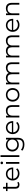

<svg xmlns="http://www.w3.org/2000/svg" viewBox="3271 -4053 981 7563"><g transform="rotate(-90 3761.5 -271.5)"><path d="M265 5C306 5 348 -7 376 -32L351 -83C330 -65 304 -56 273 -56C214 -56 182 -91 182 -152V-466H342V-526H182V-641H111V-526H17V-466H111V-148C111 -52 166 5 265 5Z M709 5C793 5 865 -25 912 -81L872 -127C832 -80 776 -58 711 -58C630 -58 564 -94 529 -155C514 -180 506 -209 503 -241H944C944 -249 945 -258 945 -263C945 -422 838 -530 690 -530C543 -530 433 -419 433 -263C433 -107 546 5 709 5ZM503 -294C506 -323 513 -350 526 -374C558 -434 618 -469 690 -469C763 -469 821 -434 854 -374C867 -350 875 -323 877 -294Z M1126 -641C1157 -641 1178 -665 1178 -693C1178 -721 1155 -742 1126 -742C1097 -742 1074 -720 1074 -692C1074 -664 1097 -641 1126 -641ZM1161 0V-526H1090V0Z M1430 0V-742H1359V0Z M1852 199C2025 199 2115 117 2115 -64V-526H2047V-426C2026 -459 1998 -484 1965 -501C1928 -520 1886 -530 1839 -530C1689 -530 1575 -427 1575 -276C1575 -126 1689 -20 1839 -20C1886 -20 1928 -30 1965 -50C1997 -67 2023 -91 2044 -121V-56C2044 76 1983 136 1850 136C1769 136 1692 109 1643 64L1607 118C1662 170 1756 199 1852 199ZM1846 -83C1731 -83 1647 -162 1647 -276C1647 -389 1731 -468 1846 -468C1961 -468 2046 -389 2046 -276C2046 -162 1961 -83 1846 -83Z M2536 5C2620 5 2692 -25 2739 -81L2699 -127C2659 -80 2603 -58 2538 -58C2457 -58 2391 -94 2356 -155C2341 -180 2333 -209 2330 -241H2771C2771 -249 2772 -258 2772 -263C2772 -422 2665 -530 2517 -530C2370 -530 2260 -419 2260 -263C2260 -107 2373 5 2536 5ZM2330 -294C2333 -323 2340 -350 2353 -374C2385 -434 2445 -469 2517 -469C2590 -469 2648 -434 2681 -374C2694 -350 2702 -323 2704 -294Z M3185 -530C3134 -530 3091 -519 3054 -498C3025 -481 3002 -458 2985 -429V-526H2917V0H2988V-276C2988 -396 3060 -466 3172 -466C3272 -466 3330 -409 3330 -298V0H3401V-305C3401 -457 3312 -530 3185 -530Z M3808 5C3962 5 4075 -107 4075 -263C4075 -420 3962 -530 3808 -530C3654 -530 3540 -420 3540 -263C3540 -107 3654 5 3808 5ZM3808 -58C3697 -58 3612 -140 3612 -263C3612 -387 3697 -468 3808 -468C3920 -468 4003 -387 4003 -263C4003 -140 3920 -58 3808 -58Z M4876 -530C4821 -530 4774 -517 4735 -491C4706 -471 4684 -447 4669 -419C4656 -450 4637 -474 4612 -492C4576 -517 4532 -530 4481 -530C4432 -530 4390 -519 4355 -498C4326 -481 4304 -458 4288 -430V-526H4220V0H4291V-276C4291 -396 4360 -466 4467 -466C4563 -466 4619 -409 4619 -298V0H4690V-276C4690 -396 4758 -466 4866 -466C4962 -466 5017 -409 5017 -298V0H5088V-305C5088 -457 5003 -530 4876 -530Z M5937 -530C5882 -530 5835 -517 5796 -491C5767 -471 5745 -447 5730 -419C5717 -450 5698 -474 5673 -492C5637 -517 5593 -530 5542 -530C5493 -530 5451 -519 5416 -498C5387 -481 5365 -458 5349 -430V-526H5281V0H5352V-276C5352 -396 5421 -466 5528 -466C5624 -466 5680 -409 5680 -298V0H5751V-276C5751 -396 5819 -466 5927 -466C6023 -466 6078 -409 6078 -298V0H6149V-305C6149 -457 6064 -530 5937 -530Z M6565 5C6649 5 6721 -25 6768 -81L6728 -127C6688 -80 6632 -58 6567 -58C6486 -58 6420 -94 6385 -155C6370 -180 6362 -209 6359 -241H6800C6800 -249 6801 -258 6801 -263C6801 -422 6694 -530 6546 -530C6399 -530 6289 -419 6289 -263C6289 -107 6402 5 6565 5ZM6359 -294C6362 -323 6369 -350 6382 -374C6414 -434 6474 -469 6546 -469C6619 -469 6677 -434 6710 -374C6723 -350 6731 -323 6733 -294Z M7214 -530C7163 -530 7120 -519 7083 -498C7054 -481 7031 -458 7014 -429V-526H6946V0H7017V-276C7017 -396 7089 -466 7201 -466C7301 -466 7359 -409 7359 -298V0H7430V-305C7430 -457 7341 -530 7214 -530Z"/></g></svg>

Font: Montserrat Z
Style: Regular
Weight: 400
Designer: Julieta Ulanovsky
Foundry: Julieta Ulanovsky
Version: Version 8.000